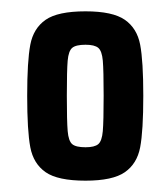

<svg xmlns="http://www.w3.org/2000/svg" viewBox="-20 -716 297 339"><path d="M28 -547Q28 -608 33.5 -637Q39 -666 60.5 -681Q82 -696 131 -696Q179 -696 200.5 -681Q222 -666 227.5 -637Q233 -608 233 -547Q233 -485 227.5 -456Q222 -427 200.5 -412Q179 -397 131 -397Q82 -397 60.5 -412Q39 -427 33.5 -456Q28 -485 28 -547ZM163 -547Q163 -592 161.5 -609Q160 -626 153.5 -631.5Q147 -637 131 -637Q114 -637 107.5 -631.5Q101 -626 99.5 -609Q98 -592 98 -547Q98 -502 99.5 -484.5Q101 -467 107.5 -461.5Q114 -456 131 -456Q147 -456 153.5 -461.5Q160 -467 161.5 -484.5Q163 -502 163 -547Z"/></svg>

Font: Saira Ultra Condensed
Style: Bold
Weight: 700
Width: 1
Designer: Hector Gatti with collaboration of the Omnibus-Type team
Foundry: Omnibus-Type
Version: Version 1.001; ttfautohint (v1.8)